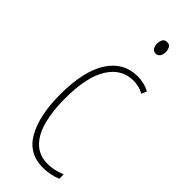

<svg xmlns="http://www.w3.org/2000/svg" viewBox="-242 -848 797 797"><g transform="rotate(45 156.5 -450.0)"><path d="M212 -83Q127 -83 87 -155Q47 -227 47 -349Q47 -487 93.5 -558.5Q140 -630 221 -630Q262 -630 293 -612L283 -589Q257 -605 222 -605Q153 -605 113 -541.5Q73 -478 73 -350Q73 -279 87.5 -224Q102 -169 133.5 -138.5Q165 -108 215 -108Q253 -108 292 -125V-99Q276 -92 254 -87.5Q232 -83 212 -83ZM208 -817Q222 -817 227.5 -806.5Q233 -796 233 -784Q233 -768 226 -758.5Q219 -749 207 -749Q194 -749 188 -759.5Q182 -770 182 -783Q182 -795 187.5 -806Q193 -817 208 -817Z"/></g></svg>

Font: Noto Sans Kannada UI ExtraCondensed Thin
Style: Regular
Weight: 100
Width: 2
Designer: Jelle Bosma - Monotype Design Team
Foundry: Monotype Imaging Inc.
Version: Version 2.005; ttfautohint (v1.8.4.7-5d5b)